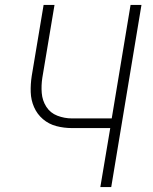

<svg xmlns="http://www.w3.org/2000/svg" viewBox="-20 -755 616 775"><path d="M385 0H429L551 -735H507L431 -277H271Q240 -277 211.5 -288Q183 -299 167 -324Q151 -349 148.5 -379.5Q146 -410 151 -442L200 -735H156L108 -448Q103 -415 104 -383Q105 -351 117.5 -322.5Q130 -294 153.5 -274Q177 -254 207.5 -246Q238 -238 271 -238H425Z"/></svg>

Font: Iosevka Sparkle XLtObl
Style: Regular
Weight: 200
Italic angle: -9°
Designer: Belleve Invis
Foundry: Belleve Invis
Version: Version 4.5.0; ttfautohint (v1.8.3)